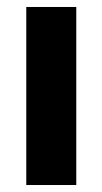

<svg xmlns="http://www.w3.org/2000/svg" viewBox="-20 -530 292 550"><path d="M55.3 0V-510H198.5V0Z"/></svg>

Font: Saira Thin SemiCondensed
Style: Regular
Weight: 100
Width: 4
Version: Version 1.101